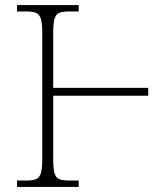

<svg xmlns="http://www.w3.org/2000/svg" viewBox="-20 -734 640 754"><path d="M47 0V-25H83Q108 -25 121.5 -30.5Q135 -36 140.5 -54Q146 -72 146 -109V-605Q146 -642 140.5 -660Q135 -678 121.5 -683.5Q108 -689 83 -689H47V-714H289V-689H250Q226 -689 212.5 -683.5Q199 -678 194 -659.5Q189 -641 189 -604V-389H562V-358H189V-109Q189 -72 194 -54Q199 -36 212.5 -30.5Q226 -25 251 -25H289V0Z"/></svg>

Font: Noto Serif ExtraLight
Style: Regular
Weight: 200
Designer: Monotype Design Team
Foundry: Monotype Imaging Inc.
Version: Version 2.015; ttfautohint (v1.8.4.7-5d5b)